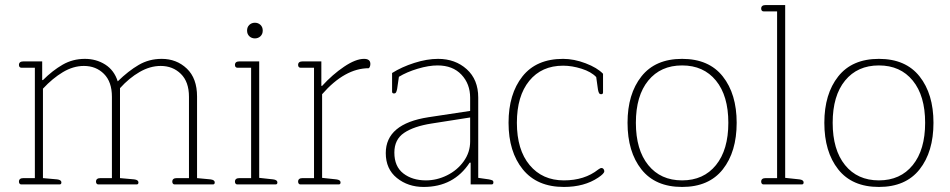

<svg xmlns="http://www.w3.org/2000/svg" viewBox="-20 -730 3762 760"><path d="M55 -11Q55 -25 73 -25H118V-462H64Q60 -462 57.5 -465Q55 -468 55 -473Q55 -487 73 -487H147V-413H150Q188 -451 228 -474Q268 -497 316 -497Q361 -497 396.5 -474.5Q432 -452 446 -408Q488 -449 529 -473Q570 -497 620 -497Q679 -497 719.5 -458.5Q760 -420 760 -348V-25L813 -20Q830 -18 830 -8Q830 0 823 0H671Q667 0 664.5 -3Q662 -6 662 -11Q662 -25 680 -25H728V-347Q728 -406 696 -437.5Q664 -469 616 -469Q574 -469 532.5 -445Q491 -421 455 -381V-25L511 -20Q528 -18 528 -8Q528 0 521 0H369Q365 0 362.5 -3Q360 -6 360 -11Q360 -25 378 -25H423V-347Q423 -406 391.5 -437.5Q360 -469 312 -469Q270 -469 229 -444.5Q188 -420 150 -379V-25L206 -20Q223 -18 223 -8Q223 0 216 0H64Q60 0 57.5 -3Q55 -6 55 -11Z M958 -609Q958 -623 967 -631.5Q976 -640 989 -640Q1002 -640 1011 -631.5Q1020 -623 1020 -609Q1020 -595 1011 -586.5Q1002 -578 989 -578Q976 -578 967 -586.5Q958 -595 958 -609ZM910 -11Q910 -25 928 -25H974V-462H919Q915 -462 912.5 -465Q910 -468 910 -473Q910 -487 928 -487H1006V-26L1061 -20Q1078 -18 1078 -8Q1078 0 1071 0H919Q915 0 912.5 -3Q910 -6 910 -11Z M1160 -11Q1160 -25 1178 -25H1223V-462H1169Q1165 -462 1162.5 -465Q1160 -468 1160 -473Q1160 -487 1178 -487H1252V-390H1255Q1296 -435 1342 -466Q1388 -497 1421 -497Q1446 -497 1446 -477Q1446 -466 1440 -460Q1345 -460 1255 -357V-26L1311 -20Q1328 -18 1328 -8Q1328 0 1321 0H1169Q1165 0 1162.5 -3Q1160 -6 1160 -11Z M1507 -124Q1507 -240 1676 -266L1841 -291V-343Q1841 -398 1806.5 -434.5Q1772 -471 1712 -471Q1677 -471 1633.5 -458Q1590 -445 1559 -426L1552 -378Q1550 -368 1547.5 -364Q1545 -360 1540 -360Q1532 -360 1532 -367V-441Q1570 -465 1620 -481Q1670 -497 1714 -497Q1782 -497 1827.5 -456Q1873 -415 1873 -344V-26L1915 -20Q1925 -18 1929 -16Q1933 -14 1933 -8Q1933 0 1926 0H1843V-86H1839Q1776 10 1657 10Q1595 10 1551 -25.5Q1507 -61 1507 -124ZM1841 -170V-265L1688 -241Q1618 -230 1579.5 -204Q1541 -178 1541 -126Q1541 -71 1576.5 -43.5Q1612 -16 1666 -16Q1709 -16 1749.5 -36Q1790 -56 1815.5 -91.5Q1841 -127 1841 -170Z M1993 -244Q1993 -358 2048 -427.5Q2103 -497 2209 -497Q2252 -497 2298 -479.5Q2344 -462 2367 -438V-364Q2367 -357 2359 -357Q2354 -357 2351.5 -361Q2349 -365 2347 -375L2340 -425Q2320 -446 2282 -458Q2244 -470 2209 -470Q2124 -470 2075 -410Q2026 -350 2026 -244Q2026 -137 2076.5 -76.5Q2127 -16 2212 -16Q2294 -16 2348 -59Q2356 -65 2361 -65Q2366 -65 2369 -61Q2372 -57 2372 -52Q2372 -43 2348 -27Q2293 10 2212 10Q2106 10 2049.5 -59.5Q1993 -129 1993 -244Z M2464 -244Q2464 -358 2519 -427.5Q2574 -497 2680 -497Q2786 -497 2841 -427.5Q2896 -358 2896 -244Q2896 -129 2841 -59.5Q2786 10 2680 10Q2574 10 2519 -59.5Q2464 -129 2464 -244ZM2863 -244Q2863 -351 2814 -411Q2765 -471 2680 -471Q2595 -471 2546 -411Q2497 -351 2497 -244Q2497 -137 2546 -76.5Q2595 -16 2680 -16Q2765 -16 2814 -76.5Q2863 -137 2863 -244Z M2993 -11Q2993 -25 3011 -25H3056V-685H3002Q2998 -685 2995.5 -688Q2993 -691 2993 -696Q2993 -710 3011 -710H3088V-26L3144 -20Q3161 -18 3161 -8Q3161 0 3154 0H3002Q2998 0 2995.5 -3Q2993 -6 2993 -11Z M3243 -244Q3243 -358 3298 -427.5Q3353 -497 3459 -497Q3565 -497 3620 -427.5Q3675 -358 3675 -244Q3675 -129 3620 -59.5Q3565 10 3459 10Q3353 10 3298 -59.5Q3243 -129 3243 -244ZM3642 -244Q3642 -351 3593 -411Q3544 -471 3459 -471Q3374 -471 3325 -411Q3276 -351 3276 -244Q3276 -137 3325 -76.5Q3374 -16 3459 -16Q3544 -16 3593 -76.5Q3642 -137 3642 -244Z"/></svg>

Font: Maitree ExtraLight
Style: Regular
Weight: 275
Designer: CadsonDemak Team
Foundry: CadsonDemak
Version: Version 1.003